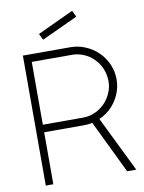

<svg xmlns="http://www.w3.org/2000/svg" viewBox="-101 -1021 818 1091"><g transform="rotate(-10 308.0 -476.0)"><path d="M202 -819 184.5 -855 392.5 -952 410.5 -915.5ZM542.5 0 395 -305Q382 -302.5 370.5 -301.2Q359 -300 349 -300H116.5V0H73V-750H349Q391.5 -750 432.2 -733Q473 -716 503 -687.5Q536.5 -656 555.2 -613.8Q574 -571.5 574 -525Q574 -483 558.5 -444.2Q543 -405.5 514.5 -374Q482 -338.5 438.5 -320L595 0ZM349 -343.5Q388 -343.5 423.5 -360.8Q459 -378 484.5 -408.5Q504 -432.5 515.5 -461.5Q527 -490.5 527 -521Q527 -560 513 -594Q499 -628 472 -655Q448 -679 415.2 -692.5Q382.5 -706 349 -706H116.5V-343.5Z"/></g></svg>

Font: Russisch Sans ExtraLight
Style: Regular
Weight: 200
Width: 4
Designer: Michael Sharanda (font) & Cristiano Sobral (main changes)
Foundry: Michael Sharanda
Version: Version 2.00;September 8, 2020;FontCreator 13.0.0.2681 64-bi